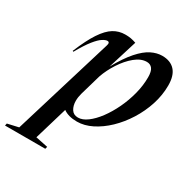

<svg xmlns="http://www.w3.org/2000/svg" viewBox="-256 -665 996 1028"><g transform="rotate(30 242.0 -151.0)"><path d="M165.5 207.5 162 221.5H-87L-84 207.5L-16 192L170.5 -421.5Q178.5 -445.5 161.5 -445.5Q150.5 -445.5 132.5 -434.2Q114.5 -423 89.8 -392.2Q65 -361.5 32.5 -303.5L27 -306Q61 -388.5 92.5 -435.8Q124 -483 156.5 -502.8Q189 -522.5 227.5 -522.5Q248.5 -522.5 263.2 -519.8Q278 -517 295.5 -511L240 -332Q281 -405.5 318 -447.2Q355 -489 389.2 -506Q423.5 -523 456 -523Q507.5 -523 535.2 -492.5Q563 -462 563 -401Q563 -341 543.8 -281.5Q524.5 -222 491.2 -169.2Q458 -116.5 415.8 -76Q373.5 -35.5 327 -12.2Q280.5 11 235.5 11Q207.5 11 186.5 5Q165.5 -1 150.5 -12L90 192ZM182 -130.5Q175 -105.5 175 -83Q175 -53 188.2 -31.8Q201.5 -10.5 229.5 -10.5Q257 -10.5 287 -32.8Q317 -55 345.5 -93.2Q374 -131.5 397 -179.8Q420 -228 433.8 -281Q447.5 -334 447.5 -385Q447.5 -421.5 435.2 -437.5Q423 -453.5 401 -453.5Q365 -453.5 329.2 -424Q293.5 -394.5 264.2 -349.5Q235 -304.5 219 -258.5Z"/></g></svg>

Font: Newsreader Display Medium
Style: Italic
Weight: 500
Italic angle: -17°
Designer: Hugues Gentile
Foundry: Production Type
Version: Version 1.001